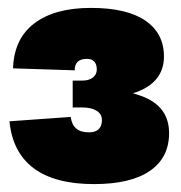

<svg xmlns="http://www.w3.org/2000/svg" viewBox="-20 -964 458 486"><path d="M4 -657 159 -668Q161.5 -648.5 172.8 -638.8Q184 -629 205 -629Q221.5 -629 229.8 -637Q238 -645 238 -660Q238 -675 224.8 -683.5Q211.5 -692 188 -692V-741Q300.5 -741 354.2 -714Q408 -687 408 -627Q408 -565 359.5 -531.5Q311 -498 218 -498Q119 -498 65.2 -538.2Q11.5 -578.5 4 -657ZM13 -791Q15.5 -866 67 -905Q118.5 -944 210 -944Q301 -944 348 -911.8Q395 -879.5 395 -821Q395 -765.5 343 -738.5Q291 -711.5 188 -712V-760Q205.5 -760 215.2 -767.8Q225 -775.5 225 -788Q225 -801.5 218.5 -808.2Q212 -815 200 -815Q169 -815 169 -786ZM164 -760H188V-692H164Z"/></svg>

Font: Hepta Slab ExtraLight Black
Style: Regular
Weight: 900
Version: Version 1.102